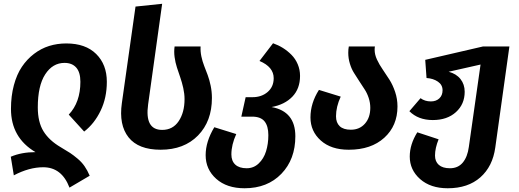

<svg xmlns="http://www.w3.org/2000/svg" viewBox="-20 -776 2748 1017"><path d="M348.1 217.8Q307.1 109.9 209 109.9Q134.3 109.9 53.2 152.8L37.1 54.2Q94.2 29.8 168 29.8Q38.1 -46.9 38.1 -199.2Q38.1 -267.6 53.5 -324.7Q68.8 -381.8 95.9 -422.1Q123 -462.4 160.2 -490.7Q197.3 -519 240.2 -532.5Q283.2 -545.9 331.1 -545.9Q433.1 -545.9 489.5 -490Q545.9 -434.1 545.9 -342.8Q545.9 -257.8 512.9 -189.5Q480 -121.1 425.8 -79.1L344.2 -168.9Q405.8 -233.9 405.8 -342.8Q405.8 -393.1 383.8 -418Q361.8 -442.9 321.8 -442.9Q258.8 -442.9 219.5 -382.3Q180.2 -321.8 180.2 -207Q180.2 -129.4 210.4 -80.6Q240.7 -31.7 301.8 3.9Q333.5 22.5 351.6 34.4Q369.6 46.4 391.1 64.5Q412.6 82.5 427.7 104.2Q442.9 126 455.1 154.8Z M625.5 -230 697.8 -741.2 838.9 -755.9 764.6 -223.1Q745.6 -87.9 838.9 -87.9Q895.5 -87.9 926.5 -134.3Q957.5 -180.7 957.5 -251Q957.5 -279.3 950.7 -309.8Q943.8 -340.3 934.8 -366.2Q925.8 -392.1 917.2 -418.5Q908.7 -444.8 904.8 -473.6Q900.9 -502.4 904.8 -529.8H1042.5Q1041 -503.9 1046.6 -477.3Q1052.2 -450.7 1061.5 -427Q1070.8 -403.3 1080.1 -378.4Q1089.4 -353.5 1095.9 -321.8Q1102.5 -290 1102.5 -256.8Q1102.5 -133.8 1028.8 -58.3Q955.1 17.1 830.6 17.1Q712.9 17.1 660.9 -48.6Q608.9 -114.3 625.5 -230Z M1418.5 -209Q1544.4 -186 1544.4 -54.2Q1544.4 67.9 1470.5 144.5Q1396.5 221.2 1275.4 221.2Q1181.2 221.2 1125.2 171.1Q1069.3 121.1 1069.3 45.9Q1069.3 -25.9 1115.2 -102.1L1231.4 -65.9Q1205.6 -9.3 1205.6 42Q1205.6 76.7 1226.3 95.9Q1247.1 115.2 1286.6 115.2Q1323.7 115.2 1350.3 89.8Q1377 64.5 1389.2 25.4Q1401.4 -13.7 1401.4 -60.1Q1401.4 -108.4 1381.1 -133.3Q1360.8 -158.2 1315.4 -158.2H1258.3L1281.2 -261.2H1317.4Q1365.7 -261.2 1397.7 -288.8Q1429.7 -316.4 1429.7 -361.8Q1429.7 -421.4 1354.5 -453.1L1426.3 -546.9Q1454.1 -537.1 1478.5 -522Q1502.9 -506.8 1523.9 -485.6Q1544.9 -464.4 1557.1 -435.5Q1569.3 -406.7 1569.3 -374Q1569.3 -306.2 1528.6 -263.9Q1487.8 -221.7 1418.5 -209Z M2085.4 -211.9Q2085.4 -109.9 2015.6 -46.4Q1945.8 17.1 1827.6 17.1H1826.7Q1733.9 17.1 1679.2 -31.7Q1624.5 -80.6 1624.5 -153.8Q1624.5 -229.5 1669.4 -299.8L1784.7 -264.2Q1759.8 -210 1759.8 -160.2Q1759.8 -126 1779.5 -107.4Q1799.3 -88.9 1838.4 -88.9Q1884.8 -88.9 1913.1 -121.1Q1941.4 -153.3 1941.4 -205.1Q1941.4 -231.4 1932.9 -257.3Q1924.3 -283.2 1911.1 -303Q1897.9 -322.8 1883.1 -345.9Q1868.2 -369.1 1855 -389.9Q1841.8 -410.6 1833.3 -438.7Q1824.7 -466.8 1824.7 -496.1Q1824.7 -515.1 1827.6 -529.8H1965.8Q1964.4 -522.5 1964.4 -512.2Q1964.4 -487.3 1976.8 -460.4Q1989.3 -433.6 2007.1 -408Q2024.9 -382.3 2042.7 -354.2Q2060.5 -326.2 2073 -289.1Q2085.4 -252 2085.4 -211.9Z M2538.1 -529.8H2678.2L2603.5 4.9Q2589.8 105.5 2524.4 163.3Q2459 221.2 2351.6 221.2Q2260.3 221.2 2205.3 172.6Q2150.4 124 2150.4 53.2Q2150.4 -11.2 2190.4 -75.2L2303.2 -38.1Q2284.2 8.8 2284.2 47.9Q2284.2 79.6 2304.4 97.4Q2324.7 115.2 2363.3 115.2Q2406.2 115.2 2431.4 85Q2456.5 54.7 2463.4 2L2525.4 -434.1L2356.4 -396Q2397 -385.3 2419.2 -357.2Q2441.4 -329.1 2441.4 -290Q2441.4 -224.1 2395 -182.1Q2348.6 -140.1 2272.5 -140.1Q2195.3 -140.1 2148.4 -187L2207.5 -255.9Q2230.5 -238.8 2262.2 -238.8Q2290 -238.8 2307.1 -254.9Q2324.2 -271 2324.2 -297.9Q2324.2 -326.7 2299.6 -343.5Q2274.9 -360.4 2239.3 -362.8L2232.4 -459Z"/></svg>

Font: FiraGO SemiBold
Style: Italic
Weight: 600
Italic angle: -8°
Designer: bBox Type GmbH
Foundry: bBox Type GmbH
Version: Version 1.001;PS 001.001;hotconv 1.0.88;makeotf.lib2.5.64775